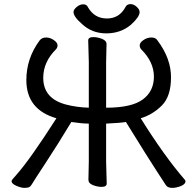

<svg xmlns="http://www.w3.org/2000/svg" viewBox="-20 -891 953 932"><path d="M815.9 21Q793.9 21 785.2 7.8Q774.9 -8.8 739.5 -62.5Q704.1 -116.2 591.3 -298.8Q561 -293.9 495.1 -291V-106L498 0Q498 16.1 473.1 16.1Q453.1 16.1 431.2 7.6Q409.2 -1 409.2 -18.1L411.1 -106.9V-291Q378.9 -291 326.2 -298.8Q261.2 -190.9 202.1 -101.1Q143.1 -11.2 135.5 2Q127.9 15.1 120.1 18.1Q112.3 21 98.1 21Q83 21 59.6 11Q36.1 1 36.1 -12.2Q36.1 -17.1 60.1 -43Q126 -117.2 253.9 -316.9Q107.9 -358.9 107.9 -502Q107.9 -607.9 172.4 -694.8Q183.1 -709 204.1 -709Q223.1 -709 241.2 -696.5Q259.3 -684.1 259.3 -670.9Q259.3 -659.2 251 -650.9Q189.9 -589.8 189.9 -513.2Q189.9 -413.1 299.3 -383.8Q351.1 -370.1 411.1 -368.2V-588.9L408.2 -694.8Q408.2 -710.9 433.1 -710.9Q453.1 -710.9 475.1 -702.4Q497.1 -693.8 497.1 -676.8L495.1 -587.9V-368.2Q619.1 -368.2 673.1 -408.2Q727.1 -448.2 727.1 -519Q727.1 -589.8 666 -650.9Q658.2 -659.2 658.2 -670.9Q658.2 -684.1 676.3 -696.5Q694.3 -709 715.3 -709Q736.3 -709 745.1 -693.8Q810.1 -606.9 810.1 -516.1Q810.1 -423.8 766.1 -379.4Q722.2 -335 663.1 -316.9Q777.3 -133.8 875 -21Q880.4 -16.1 880.4 -11.2Q880.4 2.9 858.2 12Q835.9 21 815.9 21ZM377 -775.4Q336.9 -810.1 336.9 -833Q336.9 -844.2 352.3 -857.2Q367.7 -870.1 383.8 -870.1Q400.9 -870.1 406.7 -856.4Q438 -801.3 499 -801.3Q559.1 -801.3 588.9 -856.4Q595.7 -871.1 613.8 -871.1Q628.9 -871.1 643.3 -858.2Q657.7 -845.2 657.7 -832Q657.7 -809.1 615.7 -771Q565.9 -729 495.8 -729Q425.8 -729 377 -775.4Z"/></svg>

Font: LXGW WenKai GB Screen
Style: Regular
Weight: 400
Designer: LXGW / Fontworks Inc.
Foundry: LXGW / Fontworks Inc.
Version: Version 1.321;February 19, 2024;FontCreator 14.0.0.2901 64-b